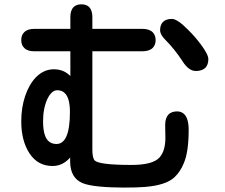

<svg xmlns="http://www.w3.org/2000/svg" viewBox="-20 -809 1040 886"><path d="M146.5 -453.1Q182.6 -489.3 228.5 -489.3Q274.4 -489.3 304.7 -458V-572.3H138.7Q106.4 -572.3 91.8 -587.9Q78.1 -600.6 78.1 -624Q78.1 -647.5 91.8 -660.2Q106.4 -675.8 138.7 -675.8H304.7V-730.5Q304.7 -760.7 319.3 -776.4Q333 -789.1 355.5 -789.1Q377.9 -789.1 391.6 -776.4Q406.2 -760.7 406.2 -730.5V-675.8H636.7Q668.9 -675.8 684.6 -660.2Q698.2 -646.5 698.2 -624Q698.2 -601.6 684.6 -587.9Q668.9 -572.3 636.7 -572.3H406.2V-119.1Q406.2 -80.1 417 -68.4Q438.5 -47.9 586.9 -47.9Q684.6 -47.9 715.8 -82Q743.2 -112.3 743.2 -172.9L742.2 -232.4Q742.2 -264.6 757.8 -281.2Q772.5 -294.9 796.9 -294.9Q817.4 -294.9 830.1 -282.2Q850.6 -261.7 850.6 -210Q850.6 -107.4 828.1 -55.7Q811.5 -15.6 785.2 8.8Q746.1 45.9 648.4 53.7Q614.3 56.6 552.7 56.6Q491.2 56.6 439.5 51.8Q387.7 46.9 361.3 36.1Q304.7 12.7 303.7 -62.5V-82Q269.5 -43 222.7 -43Q154.3 -43 116.2 -101.1Q78.1 -159.2 78.1 -249Q78.1 -312.5 96.2 -366.2Q114.3 -419.9 146.5 -453.1ZM941.4 -536.1Q941.4 -510.7 927.7 -496.1Q912.1 -481.4 883.8 -481.4Q850.6 -481.4 822.3 -526.4Q786.1 -582 742.2 -626Q718.8 -649.4 718.8 -669.9Q718.8 -694.3 732.4 -708Q746.1 -721.7 773.4 -721.7Q798.8 -721.7 849.6 -669.9Q880.9 -638.7 907.2 -603.5Q941.4 -557.6 941.4 -536.1ZM240.2 -144.5Q302.7 -144.5 302.7 -292Q302.7 -356.4 279.3 -378.9Q266.6 -392.6 244.1 -392.6Q218.8 -392.6 199.2 -353.5Q178.7 -309.6 178.7 -249Q178.7 -163.1 218.8 -148.4Q228.5 -144.5 240.2 -144.5Z"/></svg>

Font: FakePearl
Style: SemiBold
Weight: 400
Version: Version 1.2